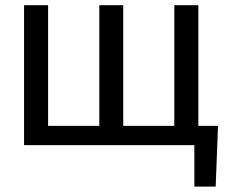

<svg xmlns="http://www.w3.org/2000/svg" viewBox="-20 -548 868 725"><path d="M161.6 -528.3V-72.8H355V-528.3H445.3V-72.8H638.2V-528.3H729V-72.8H803.2L794.4 156.7H713.9V0H70.8V-528.3Z"/></svg>

Font: Roboto Web
Style: Regular
Weight: 400
Designer: Google
Version: Version 1.200310; 2013